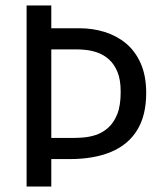

<svg xmlns="http://www.w3.org/2000/svg" viewBox="-20 -680 587 700"><path d="M126 -100V-177H242Q258 -177 281 -178.5Q304 -180 328 -187.5Q352 -195 373 -213Q394 -231 407 -262.5Q420 -294 420 -345Q420 -390 408 -418.5Q396 -447 376.5 -464Q357 -481 335 -488.5Q313 -496 293 -498Q273 -500 259 -500H126V-577H269Q318 -577 361.5 -563.5Q405 -550 439 -522Q473 -494 493 -449Q513 -404 513 -341Q513 -259 480 -205.5Q447 -152 384.5 -126Q322 -100 234 -100ZM77 0V-660H167V0Z"/></svg>

Font: Bricolage Grotesque SemiCondensed
Style: Regular
Weight: 400
Width: 4
Designer: Mathieu Triay
Foundry: Atelier Triay
Version: Version 1.001;gftools[0.9.33.dev8+g029e19f]